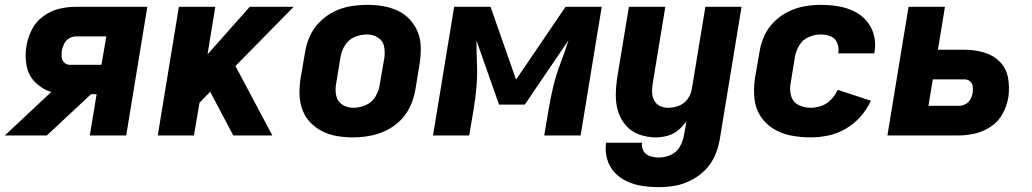

<svg xmlns="http://www.w3.org/2000/svg" viewBox="-56 -558 4252 791"><path d="M-36 0H137L319 -170H342L314 0H464L551 -530H258Q223 -530 188.5 -522Q154 -514 123 -491.5Q92 -469 75.5 -436.5Q59 -404 53 -369Q46 -328 53.5 -287.5Q61 -247 89 -219Q117 -191 155 -179ZM231 -291Q218 -291 208.5 -300.5Q199 -310 198 -323.5Q197 -337 199 -351Q202 -365 209 -379Q216 -393 229.5 -400.5Q243 -408 258 -408H382L362 -291Z M594 0H743L766 -135L810 -180L905 0H1066L914 -286L1154 -530H973L799 -334L831 -530H681Z M1397 8Q1431 8 1465.5 2Q1500 -4 1533 -19.5Q1566 -35 1592.5 -61Q1619 -87 1634 -120Q1649 -153 1655 -187L1673 -297Q1678 -330 1677.5 -363Q1677 -396 1665.5 -425Q1654 -454 1633 -477Q1612 -500 1583.5 -513.5Q1555 -527 1523 -532.5Q1491 -538 1458 -538Q1424 -538 1389.5 -532.5Q1355 -527 1322 -511Q1289 -495 1262.5 -469Q1236 -443 1221 -410Q1206 -377 1201 -344L1182 -234Q1177 -200 1178 -167.5Q1179 -135 1190 -105.5Q1201 -76 1222.5 -53.5Q1244 -31 1272 -17Q1300 -3 1332 2.5Q1364 8 1397 8ZM1400 -114Q1374 -114 1354 -127Q1334 -140 1329 -164.5Q1324 -189 1329 -214L1347 -324Q1351 -349 1365.5 -372Q1380 -395 1405 -405.5Q1430 -416 1456 -416Q1481 -416 1501.5 -403Q1522 -390 1526.5 -366Q1531 -342 1527 -317L1508 -207Q1504 -182 1489.5 -158.5Q1475 -135 1450 -124.5Q1425 -114 1400 -114Z M1728 0H1877L1895 -106Q1903 -154 1907 -201.5Q1911 -249 1909 -296.5Q1907 -344 1907 -391L2000 -127H2106L2286 -392Q2271 -344 2253 -297Q2235 -250 2223.5 -202.5Q2212 -155 2204 -106L2186 0H2336L2423 -530H2274L2070 -230L1965 -530H1815Z M2658 213Q2692 213 2725.5 207Q2759 201 2791.5 184.5Q2824 168 2849.5 142Q2875 116 2889 84Q2903 52 2909 18L2999 -530H2850L2794 -190Q2790 -168 2776 -149Q2762 -130 2740 -122Q2718 -114 2697 -114Q2678 -114 2662.5 -121.5Q2647 -129 2639 -144.5Q2631 -160 2630.5 -178Q2630 -196 2633 -214L2685 -530H2535L2486 -234Q2481 -198 2481 -163Q2481 -128 2491.5 -96Q2502 -64 2524 -39.5Q2546 -15 2578.5 -3.5Q2611 8 2646 8Q2670 8 2694 1.5Q2718 -5 2738 -21.5Q2758 -38 2772 -59L2762 -2Q2758 23 2745 46Q2732 69 2707.5 80Q2683 91 2658 91Q2640 91 2622.5 85.5Q2605 80 2595.5 64.5Q2586 49 2589 30H2441Q2436 64 2445 96.5Q2454 129 2476 152.5Q2498 176 2527.5 189.5Q2557 203 2590.5 208Q2624 213 2658 213Z M3284 8Q3320 8 3357.5 0Q3395 -8 3429 -28Q3463 -48 3489.5 -78Q3516 -108 3532 -143L3395 -188Q3385 -166 3368 -148Q3351 -130 3328.5 -122Q3306 -114 3284 -114Q3257 -114 3234 -125.5Q3211 -137 3203.5 -162Q3196 -187 3201 -214L3219 -324Q3223 -348 3237 -371.5Q3251 -395 3276 -405.5Q3301 -416 3325 -416Q3347 -416 3366 -408.5Q3385 -401 3393 -381.5Q3401 -362 3398 -341L3397 -338H3546Q3547 -342 3547 -345Q3553 -381 3544 -414.5Q3535 -448 3513 -473Q3491 -498 3460.5 -512.5Q3430 -527 3395.5 -532.5Q3361 -538 3325 -538Q3292 -538 3258 -532Q3224 -526 3191.5 -510Q3159 -494 3133 -468Q3107 -442 3092.5 -409.5Q3078 -377 3073 -344L3054 -234Q3048 -193 3052 -152.5Q3056 -112 3077 -79.5Q3098 -47 3131 -27Q3164 -7 3203.5 0.5Q3243 8 3284 8Z M3600 0H3893Q3927 0 3961.5 -8Q3996 -16 4027 -37Q4058 -58 4075 -90Q4092 -122 4098 -156Q4104 -197 4097 -236.5Q4090 -276 4063 -303.5Q4036 -331 3997.5 -342Q3959 -353 3919 -353H3808L3837 -530H3687ZM3769 -122 3787 -231H3918Q3932 -231 3941 -222.5Q3950 -214 3951.5 -201Q3953 -188 3951 -175Q3949 -161 3941.5 -148Q3934 -135 3920.5 -128.5Q3907 -122 3893 -122Z"/></svg>

Font: Iosevka Sparkle Heavy
Style: Italic
Weight: 900
Italic angle: -9°
Designer: Belleve Invis
Foundry: Belleve Invis
Version: Version 4.5.0; ttfautohint (v1.8.3)